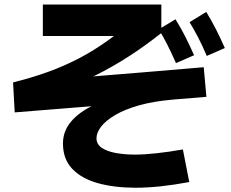

<svg xmlns="http://www.w3.org/2000/svg" viewBox="-20 -786 1040 864"><path d="M46.2 -280.2 38.8 -415.2Q123.7 -436.3 196 -462.4Q268.3 -488.5 335.8 -523.7Q403.2 -558.8 471.8 -608.4Q540.5 -658 617 -726.8L610.3 -624H172.8V-765.7H706V-637.5Q633.3 -579.7 558.4 -531.5Q483.5 -483.3 405.1 -444.6Q326.7 -405.8 243.9 -376.6Q161.2 -347.3 71.8 -327.3L70.8 -413.8Q199.8 -425.8 342.1 -437.5Q484.3 -449.2 626.2 -460.7Q768 -472.3 896.8 -483.5L908.8 -350.2Q696.3 -332.8 480.9 -315.2Q265.5 -297.5 46.2 -280.2ZM590.7 58.8Q494.3 58.8 420.4 38.2Q346.5 17.5 304.9 -26.5Q263.3 -70.5 263.3 -140.3Q263.3 -195.2 299.2 -238.2Q335.2 -281.2 400.1 -312.1Q465 -343 553.6 -362.8Q642.2 -382.5 746.5 -391.7L758.5 -337.8Q670.3 -330.3 605.2 -311.8Q540 -293.2 497.7 -268Q455.3 -242.8 434.7 -215.8Q414.2 -188.8 414.2 -163.7Q414.2 -136.5 438.7 -120.3Q463.2 -104.2 502.9 -97.2Q542.7 -90.3 586.5 -90.3Q628.8 -90.3 683.2 -96.2Q737.5 -102 803 -113.5L831.7 33.2Q695.2 58.8 590.7 58.8ZM772 -502Q750.3 -550.8 732.1 -586.6Q713.8 -622.3 694.5 -654L769.7 -699.2Q794.3 -659.8 815.1 -618.5Q835.8 -577.2 853.3 -537.5ZM910.5 -534.3Q889.7 -583.2 871 -618.9Q852.3 -654.7 833 -686.3L908.2 -732.3Q932.8 -692.2 953.6 -650.8Q974.3 -609.5 991.8 -569.8Z"/></svg>

Font: Murecho Thin
Style: Regular
Weight: 100
Designer: Neil Summerour
Foundry: Positype
Version: Version 1.010